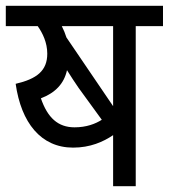

<svg xmlns="http://www.w3.org/2000/svg" viewBox="-20 -642 582 662"><path d="M448 -552H542V-622H0V-552H110C127 -528 143 -495 143 -457C143 -398 107 -370 34 -353C53 -219 121 -133 232 -133C291 -133 336 -153 370 -176V0H448ZM370 -552V-276L209 -513C205 -526 200 -538 193 -552ZM251 -339 331 -229C309 -215 278 -203 237 -203C180 -203 144 -236 121 -303C171 -322 201 -354 211 -400C225 -378 239 -356 251 -339Z"/></svg>

Font: Noto Sans SemiCondensed
Style: Italic
Weight: 400
Width: 4
Italic angle: -12°
Designer: Monotype Design Team
Foundry: Monotype Imaging Inc.
Version: Version 2.013